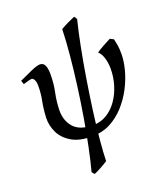

<svg xmlns="http://www.w3.org/2000/svg" viewBox="-156 -748 930 1081"><g transform="rotate(-20 309.0 -207.5)"><path d="M428.2 -624.5Q411.6 -559.1 394.8 -473.6Q377.9 -388.2 362.8 -294.7Q347.7 -201.2 335.4 -110.8Q323.2 -20.5 316.2 55.9Q309.1 132.3 308.1 182.1Q293.5 192.4 267.1 206.8Q240.7 221.2 224.6 228Q219.2 225.1 216.6 221.2Q213.9 217.3 210 212.4Q226.1 152.3 242.4 73.5Q258.8 -5.4 273.7 -94Q288.6 -182.6 300.5 -273.2Q312.5 -363.8 320.3 -447.8Q328.1 -531.7 330.1 -600.6Q349.1 -612.3 374.8 -624.5Q400.4 -636.7 416.5 -643.1Q419.4 -640.1 423.6 -633.8Q427.7 -627.4 428.2 -624.5ZM595.7 -356.4Q595.7 -313 582.3 -261.7Q568.8 -210.4 542.5 -159.9Q516.1 -109.4 478 -67.4Q439.9 -25.4 391.1 -0.2Q342.3 24.9 283.7 24.9Q206.5 25.4 159.9 -2.7Q113.3 -30.8 93 -73.5Q72.8 -116.2 74.2 -160.2Q76.7 -215.3 85.4 -258.1Q94.2 -300.8 94.2 -346.7Q94.2 -369.1 87.6 -382.6Q81.1 -396 71.8 -396Q65.4 -396 53.2 -392.8Q41 -389.6 31 -386.5Q21 -383.3 21 -383.3L13.2 -406.2Q54.2 -425.3 90.1 -441.2Q126 -457 143.1 -457Q164.1 -457 172.6 -438Q181.2 -418.9 181.2 -386.7Q181.2 -327.6 170.7 -279.5Q160.2 -231.4 158.7 -177.7Q157.2 -115.7 193.1 -74.2Q229 -32.7 309.6 -32.7Q354 -32.7 390.9 -54.9Q427.7 -77.1 454.6 -115.2Q481.4 -153.3 495.8 -200.9Q510.3 -248.5 510.3 -298.8Q510.3 -330.6 501.7 -360.8Q493.2 -391.1 474.6 -407.7Q491.2 -419.4 518.1 -434.3Q544.9 -449.2 563 -458Q568.8 -455.1 573.7 -452.4Q578.6 -449.7 584.5 -446.8Q588.4 -430.2 592 -409.7Q595.7 -389.2 595.7 -356.4Z"/></g></svg>

Font: Gentium Book Plus
Style: Italic
Weight: 400
Italic angle: -8°
Designer: Victor Gaultney, Annie Olsen, Iska Routamaa, Becca Hirsbrunner
Foundry: SIL International
Version: Version 6.101